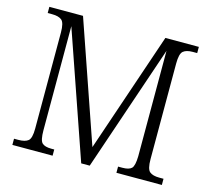

<svg xmlns="http://www.w3.org/2000/svg" viewBox="-102 -836 1056 959"><g transform="rotate(15 425.5 -357.0)"><path d="M39 0V-32H61Q96 -32 112 -45Q128 -58 128 -108V-605Q128 -655 112 -668.5Q96 -682 62 -682H39V-714H213L428 -93L639 -714H812V-682H789Q756 -682 740 -668.5Q724 -655 724 -604V-110Q724 -59 740 -45.5Q756 -32 790 -32H812V0H577V-32H599Q633 -32 646.5 -45Q660 -58 661 -108V-653L439 0H395L170 -649V-111Q170 -59 184 -45.5Q198 -32 232 -32H247V0Z"/></g></svg>

Font: Noto Serif Tamil SemiCondensed Light
Style: Italic
Weight: 300
Width: 4
Italic angle: -12°
Designer: Indian Type Foundry, Tom Grace, and the Monotype Design Team
Foundry: Monotype Imaging Inc.
Version: Version 2.003; ttfautohint (v1.8.4.7-5d5b)